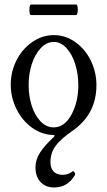

<svg xmlns="http://www.w3.org/2000/svg" viewBox="-20 -578 468 838"><path d="M115.2 -512.2Q108.4 -512.2 108.4 -535.2Q108.4 -558.1 115.2 -558.1H313Q317.4 -558.1 318.8 -546.6Q320.3 -535.2 318.4 -523.7Q316.4 -512.2 312 -512.2ZM216.8 240.2Q178.7 240.2 156.7 216.3Q134.8 192.4 134.8 152.8Q134.8 118.7 155.3 87.2Q175.8 55.7 213.9 21Q222.2 11.7 214.8 11.2Q163.6 10.7 120.1 -20.5Q76.7 -51.8 51.8 -102.3Q26.9 -152.8 26.9 -209Q26.9 -264.2 51.5 -313.7Q76.2 -363.3 120.1 -394Q164.1 -424.8 214.8 -424.8Q266.1 -424.8 309.3 -393.8Q352.5 -362.8 376.7 -312.7Q400.9 -262.7 400.9 -206.1Q400.9 -79.1 294.9 -5.9Q247.1 26.9 223.6 57.4Q200.2 87.9 200.2 129.9Q200.2 156.2 214.1 170.7Q228 185.1 253.9 185.1Q277.3 185.1 298.8 168.9Q303.2 169.9 305.9 174.8Q308.6 179.7 307.1 186Q275.4 240.2 216.8 240.2ZM213.9 -22Q261.7 -22 291.7 -77.4Q321.8 -132.8 321.8 -206.1Q321.8 -253.9 308.8 -296.6Q295.9 -339.4 271 -367.2Q246.1 -395 214.8 -395Q183.1 -395 157.5 -367.4Q131.8 -339.8 118.4 -297.1Q105 -254.4 105 -207Q105 -159.2 118.2 -117.2Q131.3 -75.2 156.7 -48.6Q182.1 -22 213.9 -22Z"/></svg>

Font: Junicode SmCond
Style: Regular
Weight: 400
Width: 4
Designer: Peter S. Baker
Version: Version 2.206